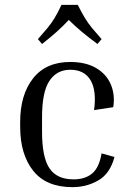

<svg xmlns="http://www.w3.org/2000/svg" viewBox="-20 -760 542 790"><path d="M269 -473Q214 -473 183.5 -427.5Q153 -382 153 -278V-218Q153 -113 183.5 -67.5Q214 -22 283 -22Q330 -22 359 -46Q388 -70 398 -129L451 -114Q433 -46 385 -18Q337 10 278 10Q170 10 116.5 -57.5Q63 -125 63 -238V-258Q63 -370 116 -437.5Q169 -505 269 -505Q333 -505 375.5 -480Q418 -455 436 -412.5Q454 -370 446 -319L367 -307Q378 -387 352.5 -430Q327 -473 269 -473ZM398 -599 381 -579Q347 -604 317.5 -628.5Q288 -653 263 -678Q240 -653 212.5 -628.5Q185 -604 153 -579L136 -599Q160 -626 176 -645.5Q192 -665 205 -686.5Q218 -708 233 -740H300Q316 -708 329 -686.5Q342 -665 358 -645.5Q374 -626 398 -599Z"/></svg>

Font: Inria Serif
Style: Regular
Weight: 400
Designer: Black Foundry Team
Foundry: Black Foundry
Version: Version 1.000; ttfautohint (v1.8.3)